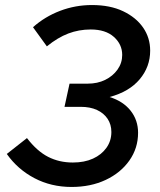

<svg xmlns="http://www.w3.org/2000/svg" viewBox="-20 -731 635 762"><path d="M264 11Q183 11 116.5 -24Q50 -59 7 -120L87 -183Q127 -131 171 -108.5Q215 -86 269 -86Q315 -86 349 -101.5Q383 -117 402.5 -144.5Q422 -172 422 -207Q422 -237 407 -259.5Q392 -282 365 -294.5Q338 -307 300 -307H236L256 -399H328Q367 -399 397.5 -414Q428 -429 446.5 -455Q465 -481 465 -513Q465 -555 432 -584.5Q399 -614 340 -614Q293 -614 251 -598Q209 -582 166 -547L111 -623Q158 -665 218.5 -688Q279 -711 345 -711Q417 -711 468.5 -686.5Q520 -662 548 -621.5Q576 -581 576 -530Q576 -466 534.5 -416.5Q493 -367 415 -346Q469 -329 498.5 -291.5Q528 -254 528 -204Q528 -143 493.5 -94Q459 -45 399.5 -17Q340 11 264 11Z"/></svg>

Font: Red Hat Text SemiBold
Style: Italic
Weight: 600
Italic angle: -12°
Designer: Pentagram, MCKL
Foundry: Pentagram, MCKL
Version: Version 1.023